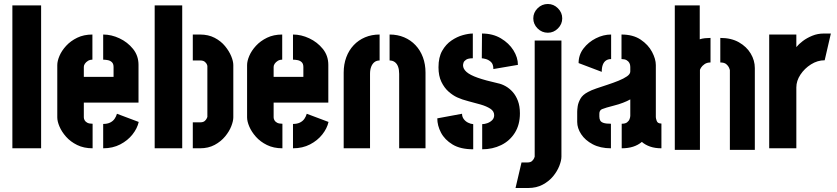

<svg xmlns="http://www.w3.org/2000/svg" viewBox="-20 -743 4193 962"><path d="M42 0V-716H186V0Z M444 0Q400 0 366.5 -16.5Q333 -33 311 -58Q289 -83 278 -109Q267 -135 267 -155V-417Q267 -437 278 -463Q289 -489 311.5 -513.5Q334 -538 367 -554Q400 -570 443 -570V-444Q430 -444 420.5 -438Q411 -432 405.5 -424Q400 -416 400 -408V-358H549V-407Q549 -423 541 -431Q533 -439 521 -441.5Q509 -444 497 -444V-570Q538 -570 578.5 -551Q619 -532 646.5 -498Q674 -464 674 -418V-229H400V-155Q400 -148 404 -140.5Q408 -133 417.5 -128Q427 -123 444 -123ZM497 0V-122Q518 -122 532 -129Q546 -136 554 -147.5Q562 -159 566 -173L675 -132Q668 -100 644 -69.5Q620 -39 582.5 -19.5Q545 0 497 0Z M946 0V-130H982Q998 -130 1005.5 -136.5Q1013 -143 1016 -150Q1019 -157 1019 -157V-413Q1019 -414 1016.5 -420.5Q1014 -427 1006 -433.5Q998 -440 983 -440H946V-570H982Q1024 -570 1055.5 -553.5Q1087 -537 1107.5 -512Q1128 -487 1138.5 -461.5Q1149 -436 1149 -417V-155Q1149 -137 1139 -111Q1129 -85 1108 -59.5Q1087 -34 1055.5 -17Q1024 0 982 0ZM755 0V-716H893V0Z M1395 0Q1351 0 1317.5 -16.5Q1284 -33 1262 -58Q1240 -83 1229 -109Q1218 -135 1218 -155V-417Q1218 -437 1229 -463Q1240 -489 1262.5 -513.5Q1285 -538 1318 -554Q1351 -570 1394 -570V-444Q1381 -444 1371.5 -438Q1362 -432 1356.5 -424Q1351 -416 1351 -408V-358H1500V-407Q1500 -423 1492 -431Q1484 -439 1472 -441.5Q1460 -444 1448 -444V-570Q1489 -570 1529.5 -551Q1570 -532 1597.5 -498Q1625 -464 1625 -418V-229H1351V-155Q1351 -148 1355 -140.5Q1359 -133 1368.5 -128Q1378 -123 1395 -123ZM1448 0V-122Q1469 -122 1483 -129Q1497 -136 1505 -147.5Q1513 -159 1517 -173L1626 -132Q1619 -100 1595 -69.5Q1571 -39 1533.5 -19.5Q1496 0 1448 0Z M1702 -379Q1702 -421 1715 -456Q1728 -491 1752 -516.5Q1776 -542 1809 -556Q1842 -570 1882 -570V-440Q1867 -440 1856.5 -432Q1846 -424 1840 -409Q1834 -394 1834 -373V0H1702ZM1980 -373Q1980 -394 1974.5 -409Q1969 -424 1958 -432Q1947 -440 1932 -440V-570Q1972 -570 2005 -556Q2038 -542 2062 -516.5Q2086 -491 2099 -456Q2112 -421 2112 -379V0H1980Z M2396 5V-121Q2408 -121 2422 -126Q2436 -131 2446 -141Q2456 -151 2456 -166Q2456 -186 2436.5 -198.5Q2417 -211 2387.5 -219.5Q2358 -228 2326.5 -236Q2295 -244 2271 -255Q2249 -265 2227.5 -284Q2206 -303 2191.5 -333Q2177 -363 2177 -406Q2177 -456 2195.5 -488.5Q2214 -521 2242 -540Q2270 -559 2299 -567Q2328 -575 2349 -575V-451Q2326 -451 2315.5 -444Q2305 -437 2302.5 -429Q2300 -421 2300 -416Q2300 -398 2317.5 -382.5Q2335 -367 2373.5 -353.5Q2412 -340 2474 -326Q2494 -322 2513.5 -311Q2533 -300 2549 -282Q2565 -264 2575 -237.5Q2585 -211 2585 -175Q2585 -118 2559.5 -77.5Q2534 -37 2491 -16Q2448 5 2396 5ZM2351 5Q2287 5 2247.5 -19Q2208 -43 2189.5 -78.5Q2171 -114 2171 -150L2295 -173Q2295 -158 2303.5 -146.5Q2312 -135 2325 -128.5Q2338 -122 2351 -121ZM2452 -397Q2452 -422 2439.5 -433Q2427 -444 2413 -447.5Q2399 -451 2394 -451L2395 -575Q2449 -575 2489.5 -551Q2530 -527 2552.5 -491Q2575 -455 2575 -418Z M2563 199 2593 71H2622Q2638 71 2645.5 64Q2653 57 2656 50Q2659 43 2659 42V-540H2793V42Q2793 61 2782.5 88Q2772 115 2751.5 140Q2731 165 2699.5 182Q2668 199 2626 199ZM2725 -579Q2695 -579 2673.5 -600.5Q2652 -622 2652 -651Q2652 -680 2673.5 -701.5Q2695 -723 2725 -723Q2754 -723 2775.5 -701.5Q2797 -680 2797 -651Q2797 -622 2775.5 -600.5Q2754 -579 2725 -579Z M3041 0Q2988 0 2950 -20Q2912 -40 2892 -70.5Q2872 -101 2872 -132V-183Q2872 -193 2874.5 -210.5Q2877 -228 2888 -248Q2899 -268 2926 -282Q2942 -291 2968.5 -300Q2995 -309 3024 -318.5Q3053 -328 3079 -338.5Q3105 -349 3121.5 -360.5Q3138 -372 3138 -385V-408Q3138 -419 3133.5 -427.5Q3129 -436 3119.5 -441.5Q3110 -447 3094 -447V-570Q3152 -570 3190 -544.5Q3228 -519 3247 -483Q3266 -447 3266 -417V-156Q3266 -150 3270.5 -137Q3275 -124 3294 -124V0Q3262 0 3237.5 -8.5Q3213 -17 3196 -32Q3177 -16 3152 -8Q3127 0 3095 0V-123Q3113 -123 3122 -130Q3131 -137 3134.5 -146.5Q3138 -156 3138 -163V-245Q3122 -236 3101 -228Q3080 -220 3058 -214.5Q3036 -209 3019.5 -204Q3003 -199 2996 -196Q2983 -190 2983 -173V-159Q2983 -147 2987.5 -139Q2992 -131 3004.5 -127Q3017 -123 3041 -123ZM2995 -383 2879 -427Q2879 -468 2903.5 -500Q2928 -532 2965.5 -551Q3003 -570 3042 -570V-447Q3027 -447 3016.5 -440Q3006 -433 3000.5 -419Q2995 -405 2995 -383Z M3361 8V-716H3486V-546Q3497 -550 3512 -551.5Q3527 -553 3540 -553V-430Q3522 -430 3510 -421.5Q3498 -413 3492.5 -404Q3487 -395 3487 -392V8ZM3637 8V-392Q3637 -394 3633 -403.5Q3629 -413 3619 -421.5Q3609 -430 3589 -430V-553Q3644 -553 3682.5 -531Q3721 -509 3741.5 -474.5Q3762 -440 3762 -402V8Z M3834 0V-570H3970V-507Q3982 -522 4002.5 -537.5Q4023 -553 4050 -564Q4077 -575 4107 -575Q4116 -575 4125 -575Q4134 -575 4143 -575L4112 -441Q4076 -441 4043.5 -420.5Q4011 -400 3990.5 -369Q3970 -338 3970 -305V0Z"/></svg>

Font: Stick No Bills ExtraLight ExtraBold
Style: Regular
Weight: 800
Version: Version 2.000